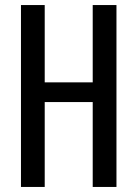

<svg xmlns="http://www.w3.org/2000/svg" viewBox="-20 -740 545 760"><path d="M63 0V-720H157V0ZM347 0V-720H441V0ZM115 -414H388V-336H115Z"/></svg>

Font: Instrument Sans Condensed Medium
Style: Regular
Weight: 500
Width: 3
Designer: Rodrigo Fuenzalida
Foundry: fragTYPE
Version: Version 1.000;gftools[0.9.28]